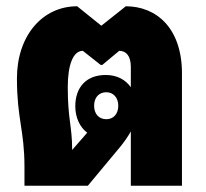

<svg xmlns="http://www.w3.org/2000/svg" viewBox="-20 -592 656 612"><path d="M58 0H260L364 -125C377 -141 388 -157 397 -173V0H560V-358C560 -503 478 -572 381 -572L303 -510L226 -572C115 -572 34 -478 34 -342C34 -213 58 -177 58 -60ZM196 -315C196 -385 213 -430 244 -430L301 -385H306L360 -430C382 -430 397 -414 397 -379V-314C380 -338 353 -353 317 -353C255 -353 220 -314 220 -253C220 -218 234 -187 258 -169L210 -114C210 -192 196 -209 196 -315ZM319 -212C295 -212 280 -229 280 -255C280 -281 295 -298 319 -298C341 -298 357 -281 357 -255C357 -228 341 -212 319 -212Z"/></svg>

Font: Noto Sans Thai Looped Condensed Black
Style: Regular
Weight: 900
Width: 3
Designer: Sasikarn Vongin, Ben Mitchell
Foundry: The Fontpad Ltd
Version: Version 1.001